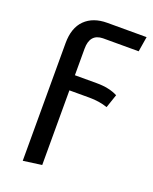

<svg xmlns="http://www.w3.org/2000/svg" viewBox="-139 -605 715 897"><g transform="rotate(20 218.5 -156.5)"><path d="M242.2 -452.1Q178.2 -450.7 178.2 -377V-245.1H287.1Q349.1 -245.1 391.1 -223.1L368.2 -155.8Q326.7 -169.9 278.8 -169.9H178.2V201.2L85.9 213.9V-371.1Q85.9 -447.3 126.2 -487.1Q166.5 -526.9 236.8 -526.9H432.1L419.9 -452.1Z"/></g></svg>

Font: FiraGO
Style: Regular
Weight: 400
Designer: bBox Type
Foundry: bBox Type GmbH
Version: Version 1.001;PS 001.001;hotconv 1.0.88;makeotf.lib2.5.64775